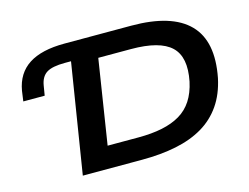

<svg xmlns="http://www.w3.org/2000/svg" viewBox="-96 -864 1327 1023"><g transform="rotate(-15 567.0 -352.5)"><path d="M243 0 340 -605H306Q237 -605 205.5 -585.5Q174 -566 166 -518L157 -464H39L47 -521Q63 -614 133.5 -659.5Q204 -705 331 -705H699Q921 -705 1016 -608Q1111 -511 1073 -316Q1055 -231 1013 -170.5Q971 -110 907.5 -72.5Q844 -35 759 -17.5Q674 0 570 0ZM412 -120H582Q656 -120 713.5 -132Q771 -144 813 -169Q855 -194 882 -235.5Q909 -277 922 -337Q948 -467 886 -526Q824 -585 665 -585H485Z"/></g></svg>

Font: Nunito Sans 10pt Expanded
Style: Bold Italic
Weight: 700
Width: 7
Italic angle: -9°
Designer: Vernon Adams
Foundry: Vernon Adams
Version: Version 3.101;gftools[0.9.27]